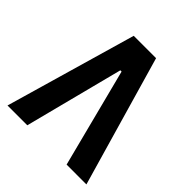

<svg xmlns="http://www.w3.org/2000/svg" viewBox="-187 -827 961 961"><g transform="rotate(45 293.0 -346.5)"><path d="M13.7 0 213.9 -693.4H372.1L572.3 0H432.1L297.4 -523.9H288.6L153.8 0Z"/></g></svg>

Font: Cascadia Code
Style: Regular
Weight: 400
Monospace: yes
Designer: Aaron Bell
Foundry: Saja Typeworks
Version: Version 2106.017